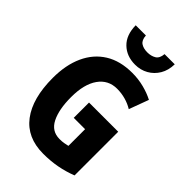

<svg xmlns="http://www.w3.org/2000/svg" viewBox="-274 -1053 1172 1172"><g transform="rotate(45 311.5 -467.0)"><path d="M310 -409H562V-32Q508 -11 452 -0.5Q396 10 333 10Q193 10 120 -86.5Q47 -183 47 -359Q47 -471 84.5 -553Q122 -635 193.5 -679.5Q265 -724 369 -724Q422 -724 470.5 -711.5Q519 -699 557 -679L510 -552Q481 -570 445.5 -580Q410 -590 372 -590Q296 -590 252.5 -528.5Q209 -467 209 -355Q209 -249 240.5 -186.5Q272 -124 340 -124Q361 -124 376.5 -126.5Q392 -129 408 -133V-277H310ZM515 -944Q514 -891 491 -852.5Q468 -814 430 -792.5Q392 -771 345 -771Q272 -771 225.5 -816Q179 -861 178 -944H266Q268 -906 289.5 -891.5Q311 -877 345 -877Q377 -877 400.5 -891Q424 -905 427 -944Z"/></g></svg>

Font: Noto Sans Telugu Condensed ExtraBold
Style: Regular
Weight: 800
Width: 3
Designer: Jelle Bosma - Monotype Design Team
Foundry: Monotype Imaging Inc.
Version: Version 2.005; ttfautohint (v1.8.4.7-5d5b)